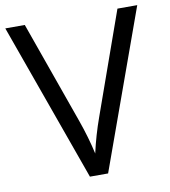

<svg xmlns="http://www.w3.org/2000/svg" viewBox="-81 -783 756 853"><g transform="rotate(-10 297.5 -357.0)"><path d="M505.9 -713.9H595.2L337.9 0H255.9L0 -713.9H87.9L252 -252Q280.3 -172.4 296.9 -97.2Q314.5 -176.3 342.8 -254.9Z"/></g></svg>

Font: f3_21440 
Style: Regular
Weight: 400
Foundry: Ascender Corporation
Version: Version 1.10